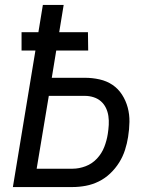

<svg xmlns="http://www.w3.org/2000/svg" viewBox="-20 -755 640 775"><path d="M32 0 123 -551H67V-625H135L153 -735H237L219 -625H335L336 -551H207L189 -441H323Q353 -441 382 -434.5Q411 -428 434 -412.5Q457 -397 472.5 -373Q488 -349 495.5 -321Q503 -293 502.5 -263Q502 -233 497 -202Q493 -176 484.5 -149.5Q476 -123 461 -99Q446 -75 425 -55Q404 -35 378.5 -22.5Q353 -10 326 -5Q299 0 273 0ZM128 -74H273Q299 -74 325.5 -84Q352 -94 371.5 -115Q391 -136 401 -162Q411 -188 415 -214Q418 -233 419 -251Q420 -269 417.5 -286.5Q415 -304 407.5 -319.5Q400 -335 387.5 -346Q375 -357 358 -362.5Q341 -368 323 -368H177Z"/></svg>

Font: Iosevka Aile Oblique
Style: Regular
Weight: 400
Italic angle: -9°
Designer: Belleve Invis
Foundry: Belleve Invis
Version: Version 31.1.0; ttfautohint (v1.8.4)